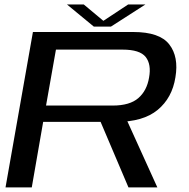

<svg xmlns="http://www.w3.org/2000/svg" viewBox="-20 -814 822 834"><path d="M4 0H118L167.5 -284.5H485Q602 -284.5 665 -336.8Q728 -389 742 -478.5Q757 -567.5 715.2 -621.2Q673.5 -675 559 -675H123ZM538 0H663.5L516.5 -324L401.5 -321ZM180 -355.5 223 -598.5H512.5Q587.5 -598.5 612.8 -566.5Q638 -534.5 627.5 -477Q618 -420 580.8 -387.8Q543.5 -355.5 469.5 -355.5ZM387.5 -698.5H462L611.5 -794.5H536.5L429 -723.5L344 -794.5H271Z"/></svg>

Font: Anybody Expanded
Style: Italic
Weight: 400
Width: 7
Italic angle: -10°
Version: Version 1.113;gftools[0.9.25]